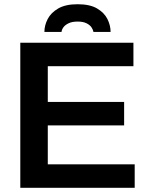

<svg xmlns="http://www.w3.org/2000/svg" viewBox="-20 -888 712 908"><path d="M76 0V-686H611V-575H206V-406H567V-295H206V-111H617V0ZM190 -737Q190 -768 205.5 -798Q221 -828 255.5 -848Q290 -868 347 -868Q405 -868 439 -848Q473 -828 488 -798Q503 -768 503 -737H422Q420 -748 412.5 -759Q405 -770 389 -778Q373 -786 347 -786Q321 -786 304.5 -778Q288 -770 280 -759Q272 -748 271 -737Z"/></svg>

Font: Archivo Variable SemiBold
Style: Regular
Weight: 600
Designer: Hector Gatti
Foundry: Omnibus-Type
Version: Version 2.001